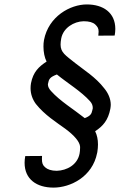

<svg xmlns="http://www.w3.org/2000/svg" viewBox="-20 -688 558 865"><path d="M361.8 -155.8C313 -194.8 250.5 -232.4 210 -277.8C201.2 -287.1 195.8 -297.9 195.8 -307.1C195.8 -308.6 195.8 -309.6 196.3 -311C200.2 -331.5 204.1 -340.3 236.3 -352.5C285.2 -312.5 345.2 -276.9 385.7 -231.9C395 -221.7 397.9 -211.4 397.9 -202.1V-199.7L396 -191.4C392.6 -174.8 387.2 -165.5 361.8 -155.8ZM178.2 -507.8C176.3 -498 175.8 -487.8 175.8 -478C175.8 -453.1 180.7 -428.7 189.9 -410.6C154.8 -387.7 129.4 -363.8 119.6 -313C118.2 -305.2 117.7 -297.9 117.7 -290.5C117.7 -264.2 126.5 -240.2 141.6 -219.7C181.2 -169.9 233.9 -137.2 274.9 -107.4C314.9 -77.6 339.4 -49.3 340.8 -26.9V-22C340.8 -11.7 339.8 -3.4 338.4 4.4C328.6 54.7 281.2 80.1 235.8 81.5C211.4 81.5 193.8 75.2 183.6 65.9C172.4 56.2 168.9 47.4 168.9 27.8C168.9 23.9 169.4 19.5 169.4 14.6L93.8 15.1C91.8 25.9 90.8 36.1 90.8 45.4C90.8 120.1 145.5 157.2 221.2 157.2C296.9 157.2 396.5 108.9 417.5 1.5C418 0 418 -1.5 418.5 -2.9C420.4 -15.1 421.4 -26.4 421.4 -37.1C421.4 -60.1 417 -80.1 408.7 -96.7C444.3 -120.1 467.3 -146.5 477.1 -197.8C478 -204.1 479 -210 479 -215.8C479 -244.1 466.3 -270 449.7 -290C410.6 -340.8 357.9 -372.6 318.8 -403.8C274.9 -439 252.9 -451.2 252.9 -487.3C252.9 -495.1 253.9 -504.4 255.9 -515.1C265.1 -562.5 313 -591.3 356.4 -592.3C381.8 -592.3 398.4 -587.4 409.2 -577.6C419.4 -567.4 424.3 -561 424.3 -545.4C424.3 -540.5 423.8 -534.7 422.9 -527.3L496.6 -527.8C498.5 -538.6 499.5 -548.3 499.5 -557.6C499.5 -630.9 445.3 -668 371.1 -668C296.4 -668 198.7 -614.3 178.2 -507.8Z"/></svg>

Font: Fantasque Sans Mono
Style: RegItalic
Weight: 400
Italic angle: -11°
Monospace: yes
Designer: Jany Belluz
Version: Version 1.6.3